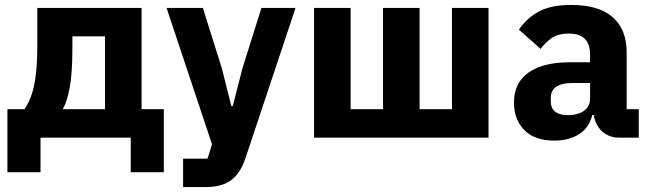

<svg xmlns="http://www.w3.org/2000/svg" viewBox="-20 -557 2635 777"><path d="M10 140V-115H79Q97 -141 108.5 -175.5Q120 -210 125.5 -259Q131 -308 131 -376V-525H553V-115H643V140H509V0H144V140ZM234 -115H405V-410H273V-368Q273 -260 262 -202Q251 -144 234 -115Z M961 -280 1038 -525H1176L974 81Q961 121 940.5 147.5Q920 174 889 187Q858 200 813 200H721V85H820L838 27L654 -525H801L878 -280L916 -128H922Z M1251 0V-525H1399V-115H1530V-525H1678V-115H1809V-525H1957V0Z M2565 0H2483Q2456 0 2432.5 -13.5Q2409 -27 2395 -53.5Q2381 -80 2381 -117V-130L2413 -92H2377Q2365 -41 2324 -14.5Q2283 12 2223 12Q2144 12 2102 -30.5Q2060 -73 2060 -141Q2060 -197 2087.5 -233Q2115 -269 2165.5 -287Q2216 -305 2285 -305H2368V-338Q2368 -376 2348 -398.5Q2328 -421 2281 -421Q2237 -421 2211 -402Q2185 -383 2168 -359L2080 -437Q2112 -484 2161 -510.5Q2210 -537 2292 -537Q2403 -537 2459.5 -487.5Q2516 -438 2516 -345V-115H2565ZM2368 -221H2296Q2253 -221 2231 -206Q2209 -191 2209 -162V-147Q2209 -119 2227 -105Q2245 -91 2278 -91Q2303 -91 2323 -98Q2343 -105 2355.5 -120Q2368 -135 2368 -159Z"/></svg>

Font: IBM Plex Sans Var
Style: Regular
Weight: 400
Designer: Mike Abbink, Paul van der Laan, Pieter van Rosmalen
Foundry: Bold Monday
Version: Version 3.000